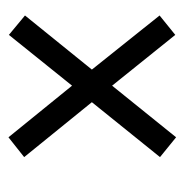

<svg xmlns="http://www.w3.org/2000/svg" viewBox="-11 -590 446 465"><g transform="rotate(-90 212.5 -358.0)"><path d="M112 -155 64 -194 197 -359 64 -523 112 -561 237 -407 360 -560 407 -521 276 -359 407 -195 360 -157 237 -310Z"/></g></svg>

Font: Noto Serif Tamil ExtraCondensed SemiBold
Style: Italic
Weight: 600
Width: 2
Italic angle: -12°
Designer: Indian Type Foundry, Tom Grace, and the Monotype Design Team
Foundry: Monotype Imaging Inc.
Version: Version 2.003; ttfautohint (v1.8.4.7-5d5b)